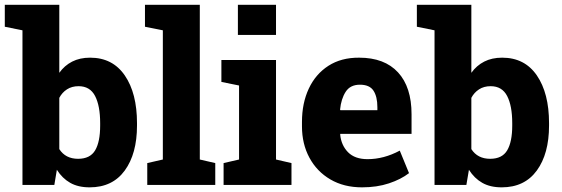

<svg xmlns="http://www.w3.org/2000/svg" viewBox="-32 -782 2376 812"><path d="M347.2 10.3Q298.3 10.3 264.9 -8.8Q231.4 -27.8 208.5 -64L197.8 0H63V-653.8L-11.7 -668.9V-761.7H218.8V-474.1Q240.7 -504.9 273.2 -521.5Q305.7 -538.1 349.1 -538.1Q444.3 -538.1 495.8 -462.9Q547.4 -387.7 547.4 -261.2V-251Q547.4 -131.8 495.6 -60.8Q443.8 10.3 347.2 10.3ZM298.3 -110.4Q349.1 -110.4 370.4 -146.2Q391.6 -182.1 391.6 -251V-261.2Q391.6 -334.5 370.1 -376Q348.6 -417.5 300.3 -417.5Q272 -417.5 251.2 -404.1Q230.5 -390.6 218.8 -368.2V-151.4Q245.1 -110.4 298.3 -110.4Z M590.8 0V-92.3L656.7 -107.4V-653.8L581.1 -668.9V-761.7H813V-107.4L878.4 -92.3V0Z M913.6 0V-92.3L979 -107.4V-420.4L904.3 -435.5V-528.3H1135.3V-107.4L1200.7 -92.3V0ZM974.1 -634.3V-761.7H1135.3V-634.3Z M1499 10.3Q1422.4 10.3 1365.2 -23.2Q1308.1 -56.6 1276.6 -115Q1245.1 -173.3 1245.1 -247.6V-266.6Q1245.1 -345.7 1273.9 -407.2Q1302.7 -468.8 1356.9 -503.7Q1411.1 -538.6 1486.8 -538.1Q1594.2 -538.1 1651.4 -475.8Q1708.5 -413.6 1708.5 -298.8V-215.8H1407.2L1406.7 -212.9Q1411.1 -167.5 1439.9 -138.2Q1468.8 -108.9 1522.5 -108.9Q1591.3 -108.9 1658.7 -145L1697.8 -49.8Q1663.6 -23.4 1613 -6.6Q1562.5 10.3 1499 10.3ZM1407.7 -315.9H1564V-328.6Q1564 -373.5 1547.4 -398.7Q1530.8 -423.8 1490.2 -423.8Q1449.2 -423.8 1429.9 -393.8Q1410.6 -363.8 1406.2 -318.4Z M2089.8 10.3Q2041 10.3 2007.6 -8.8Q1974.1 -27.8 1951.2 -64L1940.4 0H1805.7V-653.8L1731 -668.9V-761.7H1961.4V-474.1Q1983.4 -504.9 2015.9 -521.5Q2048.3 -538.1 2091.8 -538.1Q2187 -538.1 2238.5 -462.9Q2290 -387.7 2290 -261.2V-251Q2290 -131.8 2238.3 -60.8Q2186.5 10.3 2089.8 10.3ZM2041 -110.4Q2091.8 -110.4 2113 -146.2Q2134.3 -182.1 2134.3 -251V-261.2Q2134.3 -334.5 2112.8 -376Q2091.3 -417.5 2043 -417.5Q2014.6 -417.5 1993.9 -404.1Q1973.1 -390.6 1961.4 -368.2V-151.4Q1987.8 -110.4 2041 -110.4Z"/></svg>

Font: Roboto Slab ExtraBold
Style: Regular
Weight: 800
Designer: Google
Version: Version 2.001; ttfautohint (v1.8.3)